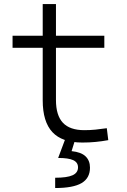

<svg xmlns="http://www.w3.org/2000/svg" viewBox="-20 -694 626 948"><path d="M386.7 9.8Q286.6 9.8 238.8 -41.5Q190.9 -92.8 190.9 -198.7V-458H42V-517.6H190.9V-673.8H256.3V-517.6H495.1V-458H256.3V-200.2Q256.3 -124.5 290.5 -87.9Q324.7 -51.3 396.5 -51.3Q424.8 -51.3 451.4 -54Q478 -56.6 507.3 -61L514.6 -2Q481.9 3.9 451.7 6.8Q421.4 9.8 386.7 9.8ZM252.4 234.4V183.6Q311 183.6 338.1 171.4Q365.2 159.2 365.2 132.3Q365.2 107.9 341.8 96.9Q318.4 85.9 267.1 85.9L305.7 -17.1L350.6 -2.9L333.5 52.2Q380.9 57.1 402.6 78.1Q424.3 99.1 424.3 133.8Q424.3 185.5 382.8 210Q341.3 234.4 252.4 234.4Z"/></svg>

Font: Cascadia Mono PL Light
Style: Regular
Weight: 300
Monospace: yes
Designer: Aaron Bell
Foundry: Saja Typeworks
Version: Version 2404.023; ttfautohint (v1.8.4)